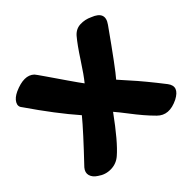

<svg xmlns="http://www.w3.org/2000/svg" viewBox="-141 -652 858 858"><g transform="rotate(-45 288.0 -223.0)"><path d="M552.7 -33.2Q584 8.8 526.4 39.1Q459 72.3 418 31.2Q396.5 9.8 377 -13.2Q357.4 -36.1 333.5 -67.4Q309.6 -98.6 292 -119.1Q211.9 -8.8 164.1 32.2Q138.7 54.7 104.5 55.7Q70.3 56.6 42 36.1Q20.5 22.5 15.1 3.4Q9.8 -15.6 25.4 -34.2Q138.7 -153.3 182.6 -207Q106.4 -293.9 18.6 -421.9Q5.9 -436.5 16.1 -455.1Q26.4 -473.6 53.7 -486.3Q126 -518.6 161.1 -485.4Q165 -481.4 190.9 -443.8Q216.8 -406.2 248 -360.8Q279.3 -315.4 292 -298.8Q315.4 -327.1 353 -385.3Q390.6 -443.4 417 -474.6Q437.5 -498 466.3 -499Q495.1 -500 521.5 -487.3Q587.9 -461.9 550.8 -410.2Q434.6 -246.1 403.3 -210.9Q440.4 -169.9 466.8 -139.2Q493.2 -108.4 522 -72.3Q550.8 -36.1 552.7 -33.2Z"/></g></svg>

Font: Gen Jyuu GothicX Heavy
Style: Bold
Weight: 900
Designer: [Source Han Sans]
Ryoko NISHIZUKA  (kana & ideographs); Paul D. Hunt (Latin, Greek & Cyrillic); Wenlong ZHANG  (bopomofo
Version: Version 1.002.20150607